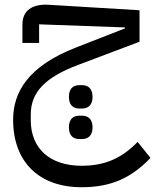

<svg xmlns="http://www.w3.org/2000/svg" viewBox="-20 -481 651 805"><path d="M313 102H324C350 102 368 87 368 53C368 19 350 4 324 4H313C286 4 269 19 269 53C269 87 286 102 313 102ZM313 -26H324C350 -26 368 -41 368 -75C368 -109 350 -124 324 -124H313C286 -124 269 -109 269 -75C269 -41 286 -26 313 -26ZM322 304C443 304 529 267 611 181L557 114C489 184 418 214 322 214C192 214 109 144 109 23V-1C109 -96 172 -158 308 -209L565 -306V-438L184 -461C115 -465 74 -437 74 -378V-301H144V-379L504 -366V-362L299 -282C96 -203 35 -93 35 21C35 199 145 304 322 304Z"/></svg>

Font: IBM Plex Arabic
Style: Regular
Weight: 400
Designer: Mike Abbink, Paul van der Laan, Pieter van Rosmalen, Wael Morcos, Khajak Apelian
Foundry: Bold Monday
Version: Version 1.0